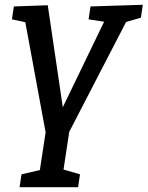

<svg xmlns="http://www.w3.org/2000/svg" viewBox="-20 -554 618 804"><path d="M570 -480 508 -462 270 -2 246 156 315 176 307 230H62L70 176L147 158L171 0L86 -461L30 -473L38 -527L180 -532L243 -105L416 -463L351 -473L359 -527L578 -534Z"/></svg>

Font: Bitter Pro Medium
Style: Italic
Weight: 500
Italic angle: -9°
Designer: Sol Matas, and Bitter project Authors
Foundry: Sol Matas
Version: Version 1.010